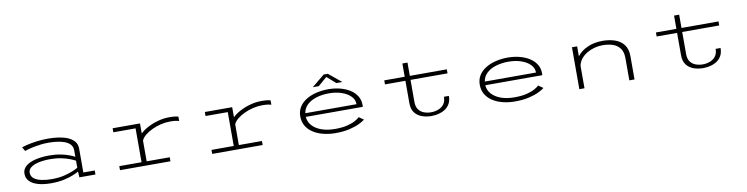

<svg xmlns="http://www.w3.org/2000/svg" viewBox="-18 -1469 8777 2256"><g transform="rotate(-10 4371.0 -341.0)"><path d="M463 11Q376.5 11 311.2 -7.2Q246 -25.5 209.5 -62Q173 -98.5 173 -154Q173 -207.5 215.2 -243.2Q257.5 -279 330.8 -296.8Q404 -314.5 498 -314.5Q573 -314.5 632.5 -302.2Q692 -290 733.5 -274Q775 -258 796.5 -246V-321.5Q796.5 -366 770.8 -393.8Q745 -421.5 702.8 -436.8Q660.5 -452 610.2 -458Q560 -464 511 -464Q467 -464 421.2 -458.5Q375.5 -453 335 -444.8Q294.5 -436.5 266 -428.5Q237.5 -420.5 228 -415.5L200 -463.5Q219 -471 265.2 -482.5Q311.5 -494 376.8 -503Q442 -512 517.5 -512Q576.5 -512 636.5 -504Q696.5 -496 746.2 -476Q796 -456 826.5 -421Q857 -386 857 -332V-48H993V0H801.5L797 -69.5Q778.5 -58 733.5 -38.8Q688.5 -19.5 620 -4.2Q551.5 11 463 11ZM478.5 -35.5Q561.5 -35.5 627.5 -51.2Q693.5 -67 737 -86Q780.5 -105 796.5 -115V-199.5Q776.5 -211 734.5 -227.8Q692.5 -244.5 633 -257.2Q573.5 -270 500.5 -270Q422.5 -270 362.8 -256.8Q303 -243.5 269.2 -218Q235.5 -192.5 235.5 -154.5Q235.5 -110.5 269.2 -84.5Q303 -58.5 358.2 -47Q413.5 -35.5 478.5 -35.5Z M1286 0V-48H1551.5V-452H1286V-500H1612.5V-379.5Q1647.5 -415 1704.2 -445Q1761 -475 1828.2 -493.5Q1895.5 -512 1962 -512Q2007 -512 2030.8 -508.8Q2054.5 -505.5 2071 -500V-449Q2054 -454 2029.8 -457.5Q2005.5 -461 1961 -461Q1908 -461 1852.2 -447.5Q1796.5 -434 1746.8 -410.5Q1697 -387 1661.2 -357.2Q1625.5 -327.5 1612.5 -295V-48H1888V0Z M2386 0V-48H2651.5V-452H2386V-500H2712.5V-379.5Q2747.5 -415 2804.2 -445Q2861 -475 2928.2 -493.5Q2995.5 -512 3062 -512Q3107 -512 3130.8 -508.8Q3154.5 -505.5 3171 -500V-449Q3154 -454 3129.8 -457.5Q3105.5 -461 3061 -461Q3008 -461 2952.2 -447.5Q2896.5 -434 2846.8 -410.5Q2797 -387 2761.2 -357.2Q2725.5 -327.5 2712.5 -295V-48H2988V0Z M3858 11Q3781 11 3712.8 -6Q3644.5 -23 3592.5 -56.5Q3540.5 -90 3511 -139.5Q3481.5 -189 3481.5 -254Q3481.5 -317.5 3512 -365.8Q3542.5 -414 3595.5 -446.5Q3648.5 -479 3716.5 -495.5Q3784.5 -512 3859 -512Q3933.5 -512 3999.8 -495Q4066 -478 4116.8 -445.8Q4167.5 -413.5 4196.5 -367Q4225.5 -320.5 4225.5 -262Q4225.5 -256 4225.2 -249Q4225 -242 4224.5 -237.5H3544.5Q3548.5 -178.5 3588.5 -133.5Q3628.5 -88.5 3697.8 -63.2Q3767 -38 3859.5 -38Q3946 -38 4006.2 -53.2Q4066.5 -68.5 4103.2 -89.2Q4140 -110 4155.5 -126.5L4212 -87.5Q4191.5 -69.5 4144 -46.2Q4096.5 -23 4024.5 -6Q3952.5 11 3858 11ZM3860 -463Q3779.5 -463 3711.8 -442.8Q3644 -422.5 3600 -382.2Q3556 -342 3546.5 -281H4157V-285Q4157 -335 4118.2 -375.2Q4079.5 -415.5 4012.2 -439.2Q3945 -463 3860 -463ZM3686 -566.5 3838 -691.5H3887L4039 -566.5H3967.5L3863 -658L3757.5 -566.5Z M4771 -186V-452H4527V-500H4771V-658.5H4832V-500H5273.5V-452H4832V-189Q4832 -131.5 4856.8 -97.8Q4881.5 -64 4921.2 -49.5Q4961 -35 5005 -35Q5047 -35 5088.2 -49.5Q5129.5 -64 5156.8 -97.5Q5184 -131 5184 -188.5H5243Q5243 -133 5221.5 -95Q5200 -57 5164.5 -34.2Q5129 -11.5 5086.5 -1.2Q5044 9 5002 9Q4942.5 9 4889.8 -9.5Q4837 -28 4804 -70.8Q4771 -113.5 4771 -186Z M5999.5 11Q5922.5 11 5854.2 -6Q5786 -23 5734 -56.5Q5682 -90 5652.5 -139.5Q5623 -189 5623 -254Q5623 -317.5 5653.5 -365.8Q5684 -414 5737 -446.5Q5790 -479 5858 -495.5Q5926 -512 6000.5 -512Q6075 -512 6141.2 -495Q6207.5 -478 6258.2 -445.8Q6309 -413.5 6338 -367Q6367 -320.5 6367 -262Q6367 -256 6366.8 -249Q6366.5 -242 6366 -237.5H5686Q5690 -178.5 5730 -133.5Q5770 -88.5 5839.2 -63.2Q5908.5 -38 6001 -38Q6087.5 -38 6147.8 -53.2Q6208 -68.5 6244.8 -89.2Q6281.5 -110 6297 -126.5L6353.5 -87.5Q6333 -69.5 6285.5 -46.2Q6238 -23 6166 -6Q6094 11 5999.5 11ZM6001.5 -463Q5921 -463 5853.2 -442.8Q5785.5 -422.5 5741.5 -382.2Q5697.5 -342 5688 -281H6298.5V-285Q6298.5 -335 6259.8 -375.2Q6221 -415.5 6153.8 -439.2Q6086.5 -463 6001.5 -463Z M6766.5 0V-500H6828V-381Q6872 -440 6951.5 -476Q7031 -512 7132 -512Q7213.5 -512 7280 -489.2Q7346.5 -466.5 7385.8 -414.8Q7425 -363 7425 -275.5V0H7363V-265Q7363 -338 7332 -381Q7301 -424 7246.8 -442.8Q7192.5 -461.5 7122.5 -461.5Q7073.5 -461.5 7024.8 -448Q6976 -434.5 6934.2 -409.2Q6892.5 -384 6864.2 -348Q6836 -312 6828 -267V0Z M8012.5 -186V-452H7768.5V-500H8012.5V-658.5H8073.5V-500H8515V-452H8073.5V-189Q8073.5 -131.5 8098.2 -97.8Q8123 -64 8162.8 -49.5Q8202.5 -35 8246.5 -35Q8288.5 -35 8329.8 -49.5Q8371 -64 8398.2 -97.5Q8425.5 -131 8425.5 -188.5H8484.5Q8484.5 -133 8463 -95Q8441.5 -57 8406 -34.2Q8370.5 -11.5 8328 -1.2Q8285.5 9 8243.5 9Q8184 9 8131.2 -9.5Q8078.5 -28 8045.5 -70.8Q8012.5 -113.5 8012.5 -186Z"/></g></svg>

Font: Trispace Expanded ExtraLight
Style: Regular
Weight: 200
Width: 7
Designer: Tyler Finck
Foundry: Etcetera Type Company
Version: Version 1.210; ttfautohint (v1.8.3)